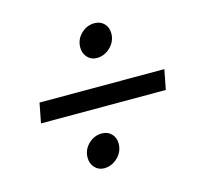

<svg xmlns="http://www.w3.org/2000/svg" viewBox="-76 -641 647 627"><g transform="rotate(-15 247.0 -328.0)"><path d="M339 -515Q339 -488 319 -468.5Q299 -449 273 -449Q254 -449 241.5 -462.5Q229 -476 229 -496Q229 -523 248.5 -542Q268 -561 294 -561Q314 -561 326.5 -548Q339 -535 339 -515ZM476 -357 463 -290H41L54 -357ZM269 -161Q269 -134 249 -114.5Q229 -95 203 -95Q184 -95 171.5 -108.5Q159 -122 159 -142Q159 -169 178.5 -188Q198 -207 224 -207Q244 -207 256.5 -194Q269 -181 269 -161Z"/></g></svg>

Font: Gontserrat
Style: Italic
Weight: 400
Italic angle: -11.3°
Designer: Julieta Ulanovsky
Foundry: Julieta Ulanovsky
Version: Version 6.001